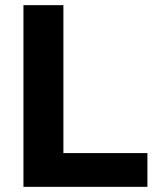

<svg xmlns="http://www.w3.org/2000/svg" viewBox="-20 -725 613 745"><path d="M71 0V-705H226V-131H552V0Z"/></svg>

Font: Nunito Sans 12pt ExtraLight ExtraBold
Style: Regular
Weight: 800
Version: Version 3.101;gftools[0.9.27]